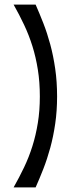

<svg xmlns="http://www.w3.org/2000/svg" viewBox="-20 -747 324 826"><path d="M38.6 59.1Q63 16.1 83.7 -27.3Q104.5 -70.8 119.4 -118.2Q134.3 -165.5 142.8 -218.3Q151.4 -271 151.4 -332Q151.4 -394 142.8 -447.5Q134.3 -501 119.4 -548.6Q104.5 -596.2 83.7 -640.1Q63 -684.1 38.6 -727.1H133.3Q149.9 -689.5 166.5 -647Q183.1 -604.5 196.3 -555.7Q209.5 -506.8 217.5 -451.2Q225.6 -395.5 225.6 -332Q225.6 -269.5 217.5 -214.6Q209.5 -159.7 196.3 -111.3Q183.1 -63 166.5 -20.5Q149.9 22 133.3 59.1Z"/></svg>

Font: Crushed
Style: Regular
Weight: 400
Width: 3
Designer: Astigmatic (AOETI)
Foundry: Astigmatic (AOETI)
Version: Version 001.000